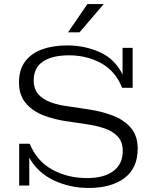

<svg xmlns="http://www.w3.org/2000/svg" viewBox="-20 -919 761 951"><path d="M317 -759 413 -899H494L374 -759ZM75 0V-207H127Q163 -120 239.5 -78.5Q316 -37 410 -37Q496 -37 542 -72Q588 -107 588 -171Q588 -216 563.5 -242.5Q539 -269 498 -283Q457 -297 407 -304L320 -317Q250 -326 194.5 -348Q139 -370 106.5 -409.5Q74 -449 74 -511Q74 -574 104.5 -614.5Q135 -655 188.5 -674.5Q242 -694 313 -694Q400 -694 474.5 -660.5Q549 -627 587 -550V-682H637V-484H585Q552 -567 481 -606Q410 -645 322 -645Q238 -645 192.5 -614Q147 -583 147 -521Q147 -478 170 -452Q193 -426 232 -412Q271 -398 320 -392L407 -379Q480 -369 537.5 -347Q595 -325 628.5 -285.5Q662 -246 662 -183Q662 -86 596.5 -37Q531 12 419 12Q327 12 247 -25.5Q167 -63 125 -138V0Z"/></svg>

Font: Montagu Slab 16pt Light
Style: Regular
Weight: 300
Designer: Florian Karsten
Foundry: Florian Karsten
Version: Version 1.000; ttfautohint (v1.8.3)